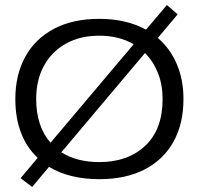

<svg xmlns="http://www.w3.org/2000/svg" viewBox="-20 -702 790 764"><path d="M108 42 62 7 130 -74Q86 -115 63.5 -174Q41 -233 41 -308Q41 -404 80.5 -476Q120 -548 195 -587.5Q270 -627 375 -627Q430 -627 476.5 -616Q523 -605 561 -584L644 -682L687 -645L608 -551Q657 -509 683.5 -447Q710 -385 710 -308Q710 -209 670 -137.5Q630 -66 555 -27.5Q480 11 375 11Q257 11 175 -38ZM124 -308Q124 -253 138.5 -209.5Q153 -166 181 -134L512 -526Q453 -560 375 -560Q299 -560 242.5 -528.5Q186 -497 155 -440.5Q124 -384 124 -308ZM375 -57Q489 -57 558 -122Q627 -187 627 -308Q627 -365 608.5 -411.5Q590 -458 557 -491L224 -96Q286 -57 375 -57Z"/></svg>

Font: Inconsolata ExtraExpanded
Style: Regular
Weight: 400
Width: 8
Monospace: yes
Designer: Raph Levien, Cyreal, Brenton Simpson
Foundry: Raph Levien, Cyreal, Google
Version: Version 3.000; ttfautohint (v1.8.2.53-6de2)